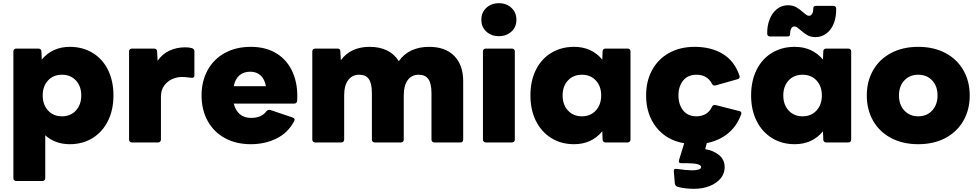

<svg xmlns="http://www.w3.org/2000/svg" viewBox="-20 -852 6140 1205"><path d="M64 266V-530Q64 -538 69 -542.5Q74 -547 82 -547H221Q229 -547 234.5 -542.5Q240 -538 240 -530L242 -478Q274 -517 318.5 -537.5Q363 -558 418 -558Q499 -558 561.5 -520Q624 -482 658 -413Q692 -344 692 -253Q692 -162 657.5 -93Q623 -24 561 14.5Q499 53 418 53Q326 53 264 -3V266Q264 274 259 279Q254 284 246 284H82Q74 284 69 279Q64 274 64 266ZM369 -122Q423 -122 456.5 -158.5Q490 -195 490 -253Q490 -311 456.5 -347Q423 -383 369 -383Q315 -383 281.5 -347Q248 -311 248 -253Q248 -195 281.5 -158.5Q315 -122 369 -122Z M790 24V-530Q790 -538 795 -542.5Q800 -547 808 -547H947Q955 -547 960.5 -542.5Q966 -538 966 -530L969 -470Q998 -513 1043 -534Q1088 -555 1142 -555Q1169 -555 1184 -550Q1200 -545 1200 -530V-378Q1200 -370 1194.5 -366Q1189 -362 1180 -364Q1140 -369 1123 -369Q1091 -369 1060.5 -355.5Q1030 -342 1010 -314Q990 -286 990 -245V24Q990 32 985 37Q980 42 972 42H808Q800 42 795 37Q790 32 790 24Z M1245 -253Q1245 -342 1283 -411.5Q1321 -481 1391 -519.5Q1461 -558 1554 -558Q1650 -558 1717.5 -515.5Q1785 -473 1818 -396Q1851 -319 1845 -219Q1843 -202 1826 -202H1447Q1458 -158 1485.5 -135Q1513 -112 1555 -112Q1622 -112 1652 -154Q1662 -165 1676 -162L1818 -114Q1829 -109 1829 -101Q1829 -97 1826 -91Q1787 -18 1715 17.5Q1643 53 1554 53Q1461 53 1391 14.5Q1321 -24 1283 -93.5Q1245 -163 1245 -253ZM1551 -402Q1509 -402 1482.5 -379Q1456 -356 1447 -311H1649Q1641 -355 1615.5 -378.5Q1590 -402 1551 -402Z M1940 24V-530Q1940 -538 1945 -542.5Q1950 -547 1958 -547H2098Q2116 -547 2116 -530L2119 -474Q2181 -558 2300 -558Q2363 -558 2409.5 -535Q2456 -512 2483 -468Q2514 -513 2562.5 -535.5Q2611 -558 2673 -558Q2775 -558 2831 -501Q2887 -444 2887 -342V24Q2887 32 2882.5 37Q2878 42 2871 42H2706Q2698 42 2693 37Q2688 32 2688 24V-267Q2688 -328 2668.5 -355.5Q2649 -383 2608 -383Q2564 -383 2539 -349.5Q2514 -316 2514 -253V24Q2514 32 2509 37Q2504 42 2496 42H2332Q2324 42 2319 37Q2314 32 2314 24V-267Q2314 -328 2295 -355.5Q2276 -383 2234 -383Q2191 -383 2165.5 -349.5Q2140 -316 2140 -253V24Q2140 32 2135 37Q2130 42 2122 42H1958Q1950 42 1945 37Q1940 32 1940 24Z M3001 -728Q3001 -774 3032.5 -803Q3064 -832 3111 -832Q3158 -832 3189.5 -803Q3221 -774 3221 -728Q3221 -682 3189.5 -653.5Q3158 -625 3111 -625Q3064 -625 3032.5 -653.5Q3001 -682 3001 -728ZM3029 -547H3193Q3201 -547 3206 -542.5Q3211 -538 3211 -530V24Q3211 32 3206 37Q3201 42 3193 42H3029Q3021 42 3016 37Q3011 32 3011 24V-530Q3011 -538 3016 -542.5Q3021 -547 3029 -547Z M3309 -253Q3309 -344 3343 -413Q3377 -482 3439.5 -520Q3502 -558 3583 -558Q3693 -558 3760 -478L3762 -530Q3762 -538 3767 -542.5Q3772 -547 3780 -547H3919Q3927 -547 3932 -542.5Q3937 -538 3937 -530V24Q3937 32 3932 37Q3927 42 3919 42H3780Q3772 42 3767 37Q3762 32 3762 24L3760 -28Q3693 53 3583 53Q3502 53 3440 14.5Q3378 -24 3343.5 -93Q3309 -162 3309 -253ZM3632 -122Q3686 -122 3719.5 -158.5Q3753 -195 3753 -253Q3753 -311 3719.5 -347Q3686 -383 3632 -383Q3578 -383 3544.5 -347Q3511 -311 3511 -253Q3511 -195 3544.5 -158.5Q3578 -122 3632 -122Z M4416 46 4406 84Q4456 92 4492 120.5Q4528 149 4528 198Q4528 237 4503 267.5Q4478 298 4434 315.5Q4390 333 4335 333Q4281 333 4234 321Q4217 316 4215 298L4209 224V221Q4209 205 4225 208Q4293 217 4323 217Q4349 217 4364.5 212Q4380 207 4380 197Q4380 178 4331 174Q4308 172 4254 172Q4237 172 4241 155L4274 47Q4163 28 4099 -53Q4035 -134 4035 -253Q4035 -343 4072.5 -412Q4110 -481 4179 -519.5Q4248 -558 4340 -558Q4443 -558 4516.5 -513.5Q4590 -469 4621 -377Q4622 -375 4622 -370Q4622 -358 4609 -355L4471 -316L4465 -315Q4454 -315 4448 -327Q4418 -383 4351 -383Q4297 -383 4267.5 -346.5Q4238 -310 4238 -253Q4238 -196 4267.5 -159Q4297 -122 4351 -122Q4383 -122 4408.5 -136.5Q4434 -151 4448 -181Q4455 -196 4470 -193L4620 -155Q4626 -154 4629.5 -150Q4633 -146 4633 -141Q4633 -139 4631 -133Q4604 -59 4548 -14Q4492 31 4416 46Z M4694 -253Q4694 -344 4728 -413Q4762 -482 4824.5 -520Q4887 -558 4968 -558Q5078 -558 5145 -478L5147 -530Q5147 -538 5152 -542.5Q5157 -547 5165 -547H5304Q5312 -547 5317 -542.5Q5322 -538 5322 -530V24Q5322 32 5317 37Q5312 42 5304 42H5165Q5157 42 5152 37Q5147 32 5147 24L5145 -28Q5078 53 4968 53Q4887 53 4825 14.5Q4763 -24 4728.5 -93Q4694 -162 4694 -253ZM4925 -819Q4955 -819 4976 -807.5Q4997 -796 5019 -776Q5034 -763 5041.5 -758Q5049 -753 5058 -753Q5070 -753 5077 -765.5Q5084 -778 5084 -797Q5084 -807 5088 -811Q5092 -815 5101 -815H5209Q5228 -815 5228 -797Q5229 -747 5213.5 -706.5Q5198 -666 5167.5 -642.5Q5137 -619 5098 -619Q5068 -619 5047.5 -631Q5027 -643 5004 -663Q4989 -676 4981.5 -681Q4974 -686 4965 -686Q4953 -686 4946 -673.5Q4939 -661 4939 -641Q4939 -631 4935 -627Q4931 -623 4922 -623H4814Q4795 -623 4795 -641Q4794 -689 4810 -730Q4826 -771 4856 -795Q4886 -819 4925 -819ZM5017 -122Q5071 -122 5104.5 -158.5Q5138 -195 5138 -253Q5138 -311 5104.5 -347Q5071 -383 5017 -383Q4963 -383 4929.5 -347Q4896 -311 4896 -253Q4896 -195 4929.5 -158.5Q4963 -122 5017 -122Z M5420 -253Q5420 -342 5460 -411.5Q5500 -481 5573 -519.5Q5646 -558 5743 -558Q5840 -558 5913 -519.5Q5986 -481 6026 -411.5Q6066 -342 6066 -253Q6066 -163 6026 -93.5Q5986 -24 5913 14.5Q5840 53 5743 53Q5646 53 5573 14.5Q5500 -24 5460 -93.5Q5420 -163 5420 -253ZM5743 -122Q5797 -122 5830.5 -158.5Q5864 -195 5864 -253Q5864 -311 5830.5 -347Q5797 -383 5743 -383Q5689 -383 5655.5 -347Q5622 -311 5622 -253Q5622 -195 5655.5 -158.5Q5689 -122 5743 -122Z"/></svg>

Font: LINE Seed JP_TTF ExtraBold
Style: Regular
Weight: 800
Designer: LY Corporation & Fontrix & Fontworks
Version: Version 1.015